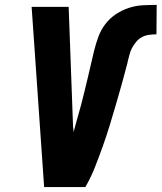

<svg xmlns="http://www.w3.org/2000/svg" viewBox="-20 -763 659 783"><path d="M328 0H160L109 -735H260L278 -245Q279 -240 279.5 -234.5Q280 -229 280 -223V-224Q287 -251 295 -279Q303 -307 310.5 -334.5Q318 -362 324.5 -390Q331 -418 338 -446Q345 -474 351 -501.5Q357 -529 364 -557Q371 -585 381 -612.5Q391 -640 409 -664Q427 -688 452.5 -705Q478 -722 506 -731Q534 -740 562.5 -741.5Q591 -743 619 -743L618 -623Q604 -623 588.5 -621Q573 -619 559.5 -612Q546 -605 535.5 -592.5Q525 -580 518 -566.5Q511 -553 507.5 -538Q504 -523 500 -509V-507Q489 -464 477 -421.5Q465 -379 452.5 -336Q440 -293 427 -250.5Q414 -208 399 -166Q384 -124 367.5 -82Q351 -40 328 0Z"/></svg>

Font: Iosevka Aile Heavy Oblique
Style: Regular
Weight: 900
Italic angle: -9°
Designer: Belleve Invis
Foundry: Belleve Invis
Version: Version 31.1.0; ttfautohint (v1.8.4)